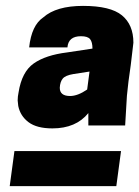

<svg xmlns="http://www.w3.org/2000/svg" viewBox="-20 -813 473 652"><path d="M158 -377Q105 -377 77 -398Q49 -419 42 -453L40 -472Q40 -485 43 -499Q54 -569 94.5 -597.5Q135 -626 208 -635L294 -648Q294 -670 286 -680Q278 -690 255 -690Q212 -690 209 -652H79Q87 -727 127 -754Q171 -793 262 -793Q355 -793 394 -761Q433 -729 433 -668L424 -592Q415 -532 411 -488L405 -387H280V-429Q238 -377 158 -377ZM375 -181H13L29 -300H391ZM218 -487Q244 -487 276 -509L284 -570Q256 -566 229 -561.5Q202 -557 193 -546Q184 -535 183 -515Q183 -487 218 -487Z"/></svg>

Font: Tanohe Sans
Style: Bold Italic
Weight: 700
Designer: Village Type and Design LLC & Cristiano Sobral
Foundry: Cooper Hewitt Smithsonian Design Museum
Version: Version 1.00;September 29, 2021;FontCreator 13.0.0.2655 64-b